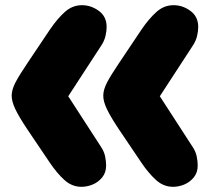

<svg xmlns="http://www.w3.org/2000/svg" viewBox="-20 -720 809 740"><path d="M173 -607Q201 -648 230 -674Q259 -700 296 -700Q331 -700 361 -678Q391 -656 391 -616Q391 -600 386.5 -581Q382 -562 370 -544L243 -349L368 -156Q381 -137 385 -118Q389 -99 389 -82Q389 -55 374 -36.5Q359 -18 337.5 -9Q316 0 294 0Q257 0 228 -26.5Q199 -53 172 -93Q117 -174 85 -222Q53 -270 39 -299.5Q25 -329 25 -351Q25 -374 39.5 -402Q54 -430 86.5 -478Q119 -526 173 -607ZM526 -607Q554 -648 583 -674Q612 -700 649 -700Q684 -700 714 -678Q744 -656 744 -616Q744 -600 739.5 -581Q735 -562 723 -544L596 -349L721 -156Q734 -137 738 -118Q742 -99 742 -82Q742 -55 727 -36.5Q712 -18 690.5 -9Q669 0 647 0Q610 0 581 -26.5Q552 -53 525 -93Q470 -174 438 -222Q406 -270 392 -299.5Q378 -329 378 -351Q378 -374 392.5 -402Q407 -430 439.5 -478Q472 -526 526 -607Z"/></svg>

Font: Cherry Bomb One
Style: Regular
Weight: 400
Designer: satsuyako
Foundry: satsuyako
Version: Version 4.100; ttfautohint (v1.8.3)